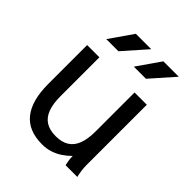

<svg xmlns="http://www.w3.org/2000/svg" viewBox="-204 -843 973 973"><g transform="rotate(45 282.0 -357.0)"><path d="M156.2 -507.8H68.4V-228.5Q68.4 -111.3 116.2 -50.8Q164.1 9.8 262.7 9.8Q293.5 9.8 320.1 1.2Q346.7 -7.3 370.1 -22.7Q393.6 -38.1 414.1 -58.6Q414.1 -43.9 416 -30.5Q418 -17.1 419.9 -8.5Q421.9 0 421.9 0H505.9Q505.9 0 503.4 -10Q501 -20 498.5 -38.6Q496.1 -57.1 496.1 -82V-507.8H408.2V-228.5Q408.2 -175.3 395 -139.6Q381.8 -104 354 -86.2Q326.2 -68.4 282.2 -68.4Q238.3 -68.4 210.4 -86.2Q182.6 -104 169.4 -139.6Q156.2 -175.3 156.2 -228.5ZM399.9 -597.7 510.3 -722.7H399.9L313 -597.7ZM202.6 -597.7 313 -722.7H202.6L115.7 -597.7Z"/></g></svg>

Font: Giphurs SC
Style: Regular
Weight: 400
Version: Version 0.920